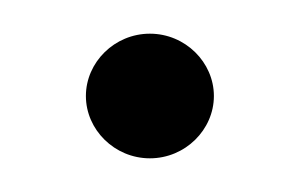

<svg xmlns="http://www.w3.org/2000/svg" viewBox="-20 -98 181 114"><path d="M31 -41C31 -21 48 -4 69 -4C90 -4 107 -21 107 -41C107 -61 90 -78 69 -78C48 -78 31 -61 31 -41Z"/></svg>

Font: Armata Saber
Style: Rg
Weight: 400
Designer: Jasper
Foundry: Cannot Into Space Fonts
Version: Version 0.970